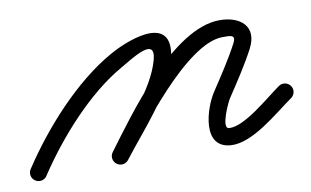

<svg xmlns="http://www.w3.org/2000/svg" viewBox="-66 -357 759 469"><g transform="rotate(-10 313.5 -122.5)"><path d="M17.5 23.5C73.1 -60.9 157.7 -157.3 246.2 -206.7C271.4 -220.7 341 -268.9 324.7 -209.6C305.1 -138.1 232.9 -65.7 187.3 -5.7C180.3 3.5 182.1 16.7 191.3 23.7C200.5 30.7 213.7 28.9 220.7 19.7C270 -45 343.9 -120.5 365.3 -198.4C396.8 -313.2 282.2 -274.8 225.8 -243.3C131.2 -190.6 41.8 -89.8 -17.5 0.5C-23.9 10.1 -21.2 23.2 -11.5 29.5C-1.9 35.9 11.2 33.2 17.5 23.5ZM220.8 19.6C267.5 -42.8 409.2 -235.7 500 -235.7C519.8 -235.7 534.3 -236.8 523.4 -215.7C523.4 -215.7 523.4 -215.7 523.4 -215.8C523.4 -215.8 523.4 -215.8 523.4 -215.8C503.5 -178.1 479.9 -143.1 456.5 -107.5C432.6 -71.3 403.3 23.2 474.6 28C528.6 31.6 595.1 -29 639 -59.8C648.5 -66.5 650.9 -79.5 644.2 -89C637.5 -98.5 624.5 -100.9 615 -94.2C580.8 -70.3 516 -11.4 477.4 -14C457.3 -15.3 486.8 -77.3 491.5 -84.5C515.7 -121.1 539.9 -157.2 560.6 -196.2C560.6 -196.2 560.6 -196.2 560.6 -196.2C560.6 -196.3 560.6 -196.3 560.6 -196.3C587.8 -248.5 550.1 -277.7 500 -277.7C382.3 -277.7 247.9 -86.8 187.2 -5.6C180.2 3.7 182.1 16.9 191.4 23.8C200.7 30.8 213.9 28.9 220.8 19.6Z"/></g></svg>

Font: FRB American Cursive Guidelines Arrows Medium
Style: Italic
Weight: 500
Italic angle: -25°
Version: Version 2.0;Modular Font Editor K font №1